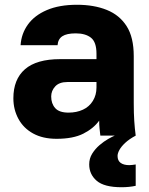

<svg xmlns="http://www.w3.org/2000/svg" viewBox="-20 -563 620 797"><path d="M214.7 13.2Q157.8 13.2 117.7 -8.8Q77.5 -30.8 56.5 -69.6Q35.5 -108.3 35.5 -155Q35.5 -233.7 83.6 -275.6Q131.7 -317.5 230 -317.5H380.5V-340Q380.5 -388.3 357.7 -406.4Q334.8 -424.5 294.5 -424.5Q256.8 -424.5 238.8 -412.6Q220.8 -400.7 219 -375.5H65.5Q68.5 -423 95.8 -461.1Q123.2 -499.2 174.6 -521.2Q226 -543.2 299.5 -543.2Q370.2 -543.2 423.1 -521.9Q476 -500.7 505.6 -454.5Q535.2 -408.3 535.2 -330V-135Q535.2 -93 537.3 -61.5Q539.3 -30 543.3 0H396.5Q394.8 -17.3 393.2 -30.4Q391.7 -43.5 391.7 -62.2Q368.3 -29.7 325.9 -8.2Q283.5 13.2 214.7 13.2ZM264.5 -95.5Q297.8 -95.5 324.2 -107.7Q350.5 -119.8 365.5 -144.2Q380.5 -168.5 380.5 -200V-222.5H259.5Q226 -222.5 209.3 -204.4Q192.5 -186.3 192.5 -162.5Q192.5 -132.8 209.2 -114.2Q225.8 -95.5 264.5 -95.5ZM484.8 214.2Q412.5 214.2 381.4 187.4Q350.3 160.7 350.3 119.3Q350.3 94.8 362.7 74.8Q375.2 54.8 393.3 39.3Q411.5 23.8 428.8 14Q446.2 4.2 456.2 0H543.3Q516.2 14.5 499.8 29.9Q483.3 45.3 475.7 59.3Q468 73.3 468 84.5Q468 103.8 480.9 113.2Q493.8 122.5 516.8 122.5Q523.3 122.5 529.7 121.6Q536 120.7 543.3 119.7V208.3Q530.2 211.2 515.3 212.7Q500.5 214.2 484.8 214.2Z"/></svg>

Font: Golos Text
Style: Regular
Weight: 400
Designer: A.Korolkova, Vitaly Kuzmin
Foundry: ParaType Ltd
Version: Version 2.004